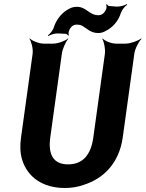

<svg xmlns="http://www.w3.org/2000/svg" viewBox="-20 -929 727 959"><path d="M320 -108C249 -108 219 -154 231 -242L289 -661C292 -685 309 -722 321 -735L320 -737C307 -725 269 -711 245 -711H199C175 -711 140 -725 129 -737L127 -735C137 -722 146 -685 143 -661L85 -242C79 -201 81 -164 90 -133C117 -43 195 10 304 10C337 10 369 5 399 -6C497 -37 575 -114 593 -242L651 -661C654 -685 673 -722 687 -735L685 -737C670 -725 631 -711 607 -711H560C536 -711 502 -725 493 -737L491 -735C499 -722 507 -685 504 -661L446 -242C434 -154 392 -108 320 -108ZM364 -895C351 -895 337 -892 325 -885C292 -868 263 -836 249 -793C245 -778 229 -759 219 -752L222 -749C232 -756 255 -763 270 -762L309 -760C314 -759 319 -754 321 -751L324 -753C322 -757 322 -767 324 -773C331 -793 344 -806 362 -806C373 -806 384 -804 391 -800C415 -786 433 -764 471 -764C485 -764 497 -768 509 -775C541 -791 571 -822 584 -865C589 -880 605 -899 615 -905L614 -909C604 -902 578 -895 563 -896L525 -899C520 -899 516 -905 514 -908L510 -906C512 -902 513 -892 511 -886C504 -866 490 -853 472 -853C425 -853 412 -895 364 -895Z"/></svg>

Font: Asimov
Style: EdgeNarIt
Weight: 500
Designer: Google
Version: Version 2.000980: 2014